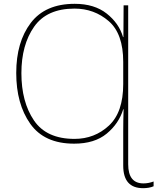

<svg xmlns="http://www.w3.org/2000/svg" viewBox="-20 -742 824 1005"><path d="M371 -722Q217 -722 141 -622Q65 -522 65 -360Q65 -198 138.5 -94Q212 10 368 10Q475 10 538.5 -42.5Q602 -95 625 -170H627Q626 -145 625.5 -112.5Q625 -80 625 -56V125Q625 243 729 243Q761 243 784 233V208Q757 218 731 218Q651 218 651 118V-714H627L626 -548H624Q603 -620 538.5 -671Q474 -722 371 -722ZM370 -697Q473 -697 549 -631.5Q625 -566 625 -418V-302Q625 -154 550 -84.5Q475 -15 370 -15Q223 -15 157.5 -112Q92 -209 92 -359Q92 -507 158.5 -602Q225 -697 370 -697Z"/></svg>

Font: Noto Sans UI Thin
Style: Regular
Weight: 250
Designer: Monotype Design Team
Foundry: Monotype Imaging Inc.
Version: Version 1.901